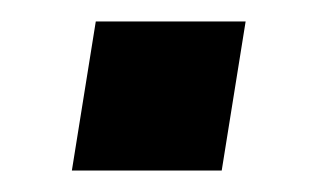

<svg xmlns="http://www.w3.org/2000/svg" viewBox="-20 -357 288 179"><path d="M47 -198 69.3 -337H209L186.7 -198Z"/></svg>

Font: Nunito Sans 12pt ExtraLight
Style: Italic
Weight: 200
Italic angle: -9°
Designer: Vernon Adams
Foundry: Vernon Adams
Version: Version 3.101;gftools[0.9.27]